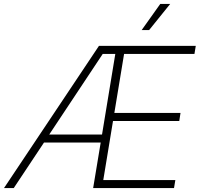

<svg xmlns="http://www.w3.org/2000/svg" viewBox="-36 -962 1025 982"><path d="M-15.6 0 470.2 -727.5H965.3L958.5 -686H598.6L548.8 -384.3H887.2L880.9 -343.3H542L492.2 -41H860.8L854 0H440.4L479 -232.9H189L34.2 0ZM215.8 -273.9H485.8L553.7 -686H489.3ZM688.5 -808.1 783.7 -941.9H834.5L726.6 -808.1Z"/></svg>

Font: Inter Extra Light
Style: Italic
Weight: 200
Italic angle: -9.39999°
Designer: Rasmus Andersson
Foundry: rsms
Version: Version 4.000;git-3c8e0fc